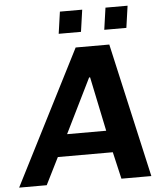

<svg xmlns="http://www.w3.org/2000/svg" viewBox="-100 -926 837 978"><g transform="rotate(-5 318.0 -437.5)"><path d="M-42 0 307 -686H479L634 0H481L449 -138H168L99 0ZM225 -250H425L367 -528H362ZM227 -763 243 -875H357L341 -763ZM460 -763 476 -875H589L573 -763Z"/></g></svg>

Font: Chivo Medium SemiBold
Style: Italic
Weight: 600
Italic angle: -8.05°
Version: Version 2.002